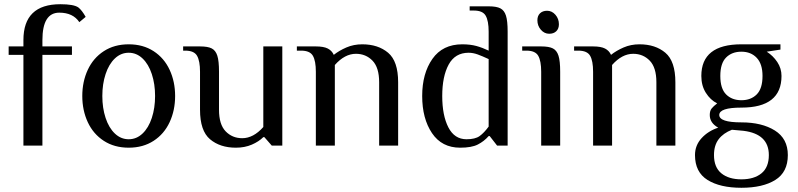

<svg xmlns="http://www.w3.org/2000/svg" viewBox="-20 -690 3780 910"><path d="M91 -430H21V-470H91V-500Q91 -670 266 -670Q329 -670 351 -655Q368 -642 386 -610L356 -585Q326 -630 261 -630Q181 -630 181 -500V-470H321V-430H181V0H91Z M370 -235Q370 -303 396 -359Q422 -415 472 -447.5Q522 -480 590 -480Q658 -480 708 -447.5Q758 -415 784 -359Q810 -303 810 -235Q810 -167 784 -111Q758 -55 708 -22.5Q658 10 590 10Q522 10 472 -22.5Q422 -55 396 -111Q370 -167 370 -235ZM715 -235Q715 -292 699.5 -339Q684 -386 655.5 -413Q627 -440 590 -440Q553 -440 524.5 -413Q496 -386 480.5 -339Q465 -292 465 -235Q465 -178 480.5 -131Q496 -84 524.5 -57Q553 -30 590 -30Q627 -30 655.5 -57Q684 -84 699.5 -131Q715 -178 715 -235Z M928 -170V-350Q928 -401 914 -425.5Q900 -450 858 -450H848V-470H928Q965 -470 983.5 -460.5Q1002 -451 1010 -426Q1018 -401 1018 -350V-170Q1018 -100 1049.5 -67.5Q1081 -35 1128 -35Q1181 -35 1228 -88V-470H1318V0H1268L1233 -40H1228Q1207 -19 1173.5 -4.5Q1140 10 1098 10Q1023 10 975.5 -30Q928 -70 928 -170Z M1477 -350Q1477 -401 1463 -425.5Q1449 -450 1407 -450H1387V-470H1477Q1514 -470 1533.5 -460Q1553 -450 1562 -430Q1587 -450 1621.5 -465Q1656 -480 1697 -480Q1772 -480 1819.5 -440Q1867 -400 1867 -300V0H1777V-300Q1777 -370 1745.5 -402.5Q1714 -435 1667 -435Q1614 -435 1567 -382V0H1477Z M1981 -235Q1981 -342 2029.5 -411Q2078 -480 2171 -480Q2209 -480 2238 -472Q2267 -464 2296 -450V-540Q2296 -591 2282 -615.5Q2268 -640 2226 -640H2206V-660H2296Q2333 -660 2351.5 -650.5Q2370 -641 2378 -616Q2386 -591 2386 -540V0H2336L2301 -45H2296Q2274 -20 2244.5 -5Q2215 10 2161 10Q2074 10 2027.5 -59Q1981 -128 1981 -235ZM2296 -90V-410Q2266 -424 2244 -432Q2222 -440 2201 -440Q2137 -440 2106.5 -384Q2076 -328 2076 -235Q2076 -143 2105 -86.5Q2134 -30 2191 -30Q2232 -30 2253 -45Q2274 -60 2296 -90Z M2527 -594Q2527 -615 2539.5 -627Q2552 -639 2573 -639Q2596 -639 2612.5 -620Q2629 -601 2629 -575Q2629 -554 2616.5 -542Q2604 -530 2583 -530Q2560 -530 2543.5 -549Q2527 -568 2527 -594ZM2545 -350Q2545 -401 2531 -425.5Q2517 -450 2475 -450H2455V-470H2545Q2582 -470 2600.5 -460.5Q2619 -451 2627 -426Q2635 -401 2635 -350V0H2545Z M2791 -350Q2791 -401 2777 -425.5Q2763 -450 2721 -450H2701V-470H2791Q2828 -470 2847.5 -460Q2867 -450 2876 -430Q2901 -450 2935.5 -465Q2970 -480 3011 -480Q3086 -480 3133.5 -440Q3181 -400 3181 -300V0H3091V-300Q3091 -370 3059.5 -402.5Q3028 -435 2981 -435Q2928 -435 2881 -382V0H2791Z M3274 45Q3274 -1 3305 -35Q3336 -69 3384 -85Q3344 -107 3344 -145Q3344 -165 3353 -176Q3362 -187 3379 -200Q3347 -216 3325.5 -250Q3304 -284 3304 -330Q3304 -480 3494 -480H3679V-455L3614 -445Q3644 -426 3664 -396Q3684 -366 3684 -330Q3684 -180 3494 -180Q3389 -180 3389 -145Q3389 -110 3494 -110Q3591 -110 3652.5 -71.5Q3714 -33 3714 45Q3714 126 3654.5 163Q3595 200 3494 200Q3393 200 3333.5 163Q3274 126 3274 45ZM3594 -330Q3594 -387 3566.5 -416Q3539 -445 3494 -445Q3449 -445 3421.5 -417.5Q3394 -390 3394 -330Q3394 -270 3421.5 -242.5Q3449 -215 3494 -215Q3539 -215 3566.5 -242.5Q3594 -270 3594 -330ZM3624 45Q3624 -55 3504 -70L3449 -75Q3408 -59 3386 -30Q3364 -1 3364 45Q3364 103 3399 131.5Q3434 160 3494 160Q3554 160 3589 131.5Q3624 103 3624 45Z"/></svg>

Font: El Messiri
Style: Regular
Weight: 400
Designer: Mohamed Gaber
Foundry: Kief Type Foundry
Version: Version 2.006